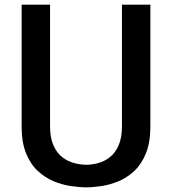

<svg xmlns="http://www.w3.org/2000/svg" viewBox="-20 -790 736 821"><path d="M349 11Q319 11 282.2 5.5Q245.5 0 208.8 -15.2Q172 -30.5 141 -59.5Q110 -88.5 91.2 -135Q72.5 -181.5 72.5 -249.5V-770H194V-251.5Q194 -201 208.5 -168.5Q223 -136 246.2 -118Q269.5 -100 296.5 -92.8Q323.5 -85.5 349 -85.5Q373.5 -85.5 400.2 -92.8Q427 -100 450 -118Q473 -136 487.2 -168.5Q501.5 -201 501.5 -251.5V-770H623V-249.5Q623 -181.5 604.2 -135Q585.5 -88.5 554.8 -59.5Q524 -30.5 487.5 -15.2Q451 0 414.5 5.5Q378 11 349 11Z"/></svg>

Font: Junction SemiBold
Style: Regular
Weight: 600
Designer: Caroline Hadilaksono
Foundry: Caroline Hadilaksono, Tyler Finck, The League of Moveable Type
Version: Version 2.000; ttfautohint (v1.8.3)